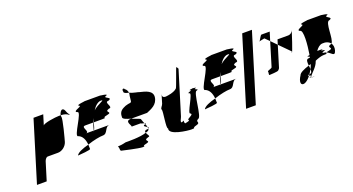

<svg xmlns="http://www.w3.org/2000/svg" viewBox="-43 -1259 2869 1560"><g transform="rotate(-20 1391.5 -478.5)"><path d="M79 -188H163L211 -344C216 -360 229 -375 239 -375H329C364 -375 400 -403 411 -438C416 -454 463 -627 454 -640V-654H436C408 -654 302 -640 296 -622L323 -710H239ZM454 -654C482 -653 505 -647 521 -632C529 -638 515 -638 517 -646C502 -660 504 -694 480 -694C473 -694 457 -678 454 -654Z M474 -298C488 -299 591 -306 584 -316C584 -329 584 -341 583 -353C530 -339 484 -321 474 -298ZM531 -445C563 -432 579 -398 583 -353C638 -372 693 -382 719 -382C765 -382 755 -445 801 -445H666C663 -437 660 -433 663 -445H594C639 -445 567 -508 613 -508H683C687 -519 692 -530 697 -541L687 -508H757C820 -508 746 -514 807 -526C869 -538 787 -552 839 -570C885 -570 812 -632 858 -632C910 -650 816 -664 853 -676C891 -689 786 -695 814 -695H670C698 -695 591 -689 620 -676C650 -664 549 -650 588 -632C634 -632 486 -445 531 -445ZM671 -474C667 -460 664 -451 663 -445H666C669 -453 674 -464 674 -464L687 -508H683C678 -496 674 -485 671 -474ZM727 -597C747 -630 775 -654 800 -654C842 -654 767 -635 727 -597Z M806 -251C814 -239 804 -214 822 -214C822 -214 958 -182 991 -182C1032 -182 973 -188 1031 -200C1081 -212 1000 -227 1063 -244C1083 -244 1060 -266 1054 -284C1001 -264 889 -267 874 -267C808 -250 798 -263 806 -251ZM916 -470C911 -454 946 -442 983 -432H1120C1159 -449 1215 -467 1223 -532C1228 -586 1169 -600 1118 -612C1113 -616 1065 -622 1038 -636C1038 -626 1036 -617 1034 -610L1029 -566C1024 -549 1014 -559 976 -546C950 -534 915 -523 916 -470ZM997 -658C994 -649 1012 -642 1038 -636C1036 -652 1028 -668 1015 -675C1013 -687 989 -689 997 -658ZM962 -370H1048C1030 -370 1051 -366 1071 -360C1060 -381 1058 -401 1053 -404C1044 -410 1008 -419 983 -432H981C914 -432 978 -370 962 -370ZM1071 -360C1072 -357 1074 -354 1075 -351H1077C1084 -354 1080 -357 1071 -360ZM1054 -284C1071 -288 1082 -294 1084 -301C1085 -303 1085 -306 1085 -309C1084 -308 1083 -308 1082 -307C1053 -307 1050 -296 1054 -284ZM1075 -351C1042 -343 1069 -333 1084 -323C1082 -331 1079 -342 1075 -351ZM1084 -323C1085 -318 1085 -313 1085 -309C1095 -314 1091 -318 1084 -323Z M1241 -416C1249 -404 1219 -255 1237 -255C1220 -200 1381 -182 1412 -182C1460 -182 1414 -188 1461 -200C1508 -212 1458 -227 1493 -244C1525 -244 1530 -464 1560 -464C1594 -472 1530 -479 1556 -485C1575 -489 1549 -492 1537 -493C1526 -492 1496 -489 1512 -485C1536 -479 1469 -472 1497 -464C1529 -464 1419 -307 1449 -307C1476 -290 1403 -275 1417 -262C1427 -254 1399 -249 1381 -246C1381 -250 1372 -258 1379 -271C1369 -271 1357 -256 1354 -268C1351 -280 1364 -295 1369 -312L1482 -680C1484 -688 1472 -695 1470 -701C1469 -707 1412 -538 1407 -538C1393 -524 1367 -513 1329 -507C1301 -501 1273 -503 1283 -536L1260 -460C1255 -443 1233 -428 1241 -416ZM1537 -493C1542 -494 1544 -494 1537 -494C1530 -494 1532 -494 1537 -493Z M1571 -298C1585 -299 1688 -306 1681 -316C1681 -329 1681 -341 1680 -353C1627 -339 1581 -321 1571 -298ZM1628 -445C1660 -432 1676 -398 1680 -353C1735 -372 1790 -382 1816 -382C1862 -382 1852 -445 1898 -445H1763C1760 -437 1757 -433 1760 -445H1691C1736 -445 1664 -508 1710 -508H1780C1784 -519 1789 -530 1794 -541L1784 -508H1854C1917 -508 1843 -514 1904 -526C1966 -538 1884 -552 1936 -570C1982 -570 1909 -632 1955 -632C2007 -650 1913 -664 1950 -676C1988 -689 1883 -695 1911 -695H1767C1795 -695 1688 -689 1717 -676C1747 -664 1646 -650 1685 -632C1731 -632 1583 -445 1628 -445ZM1768 -474C1764 -460 1761 -451 1760 -445H1763C1766 -453 1771 -464 1771 -464L1784 -508H1780C1775 -496 1771 -485 1768 -474ZM1824 -597C1844 -630 1872 -654 1897 -654C1939 -654 1864 -635 1824 -597Z M1887 -188H1971L2151 -775H2067Z M2172 -662C2173 -661 2176 -663 2178 -666C2175 -665 2171 -663 2172 -662ZM2178 -666C2187 -669 2206 -671 2222 -675L2259 -638L2282 -712H2210C2203 -712 2187 -678 2178 -666ZM2158 -412C2162 -406 2152 -381 2160 -381C2169 -381 2228 -384 2237 -390C2245 -396 2251 -404 2253 -412L2307 -589L2259 -638L2197 -434C2194 -425 2154 -418 2158 -412ZM2307 -589 2395 -500C2403 -500 2388 -497 2393 -490C2397 -484 2450 -647 2454 -661C2448 -644 2430 -631 2414 -631H2320ZM2454 -661V-662Z M2396 -293C2362 -242 2371 -208 2406 -220C2423 -226 2442 -243 2460 -266C2450 -269 2444 -272 2467 -276C2474 -287 2482 -299 2489 -312C2488 -322 2488 -333 2486 -344C2438 -329 2402 -312 2396 -293ZM2515 -633C2546 -633 2535 -507 2521 -422C2485 -418 2508 -414 2518 -409C2517 -407 2518 -404 2517 -402C2515 -401 2510 -401 2506 -400C2481 -400 2483 -373 2486 -344C2493 -346 2498 -348 2505 -350C2501 -337 2495 -324 2489 -312C2490 -292 2487 -276 2468 -276H2467C2465 -272 2463 -269 2460 -266C2465 -264 2474 -262 2478 -260C2493 -280 2537 -315 2550 -356L2553 -362C2583 -375 2610 -383 2629 -383C2677 -383 2642 -387 2658 -395C2651 -398 2642 -400 2634 -400C2601 -409 2688 -416 2632 -422C2600 -429 2673 -432 2618 -432H2591C2608 -456 2626 -472 2648 -475C2680 -478 2706 -468 2720 -449C2749 -475 2729 -633 2769 -633C2816 -650 2729 -665 2763 -677C2798 -689 2700 -695 2724 -695H2596C2621 -695 2520 -689 2546 -677C2572 -665 2477 -650 2515 -633ZM2470 -254C2447 -251 2461 -249 2476 -247C2474 -249 2473 -252 2475 -255C2474 -255 2472 -254 2470 -254ZM2475 -255C2486 -257 2483 -258 2478 -260C2476 -258 2476 -257 2475 -255ZM2476 -247C2478 -245 2482 -244 2490 -244C2513 -244 2493 -245 2476 -247ZM2658 -395C2694 -379 2712 -335 2728 -386C2735 -410 2732 -433 2720 -449C2717 -447 2714 -445 2711 -445C2663 -428 2738 -413 2679 -401C2668 -399 2662 -397 2658 -395Z"/></g></svg>

Font: bitstorm
Style: ulcnobl
Weight: 400
Version: Version 0.2